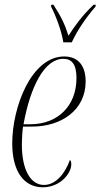

<svg xmlns="http://www.w3.org/2000/svg" viewBox="-20 -786 427 816"><path d="M249 -606H285C307 -654 342 -707 386 -758L387 -766H378C328 -719 296 -673 271 -634C256 -682 239 -717 207 -766H198L197 -758C217 -720 243 -651 249 -606ZM162 10C235 10 283 -48 283 -88C283 -100 280 -104 277 -106C257 -49 217 0 167 0C108 0 73 -68 73 -170C73 -201 76 -240 78 -248H116C242 -248 344 -319 344 -440C344 -507 312 -546 253 -546C113 -546 32 -330 32 -177C32 -54 84 10 162 10ZM110 -258H80C109 -418 169 -536 249 -536C286 -536 305 -512 305 -454C305 -334 223 -258 110 -258Z"/></svg>

Font: Noto Serif Display ExtraCondensed ExtraLight
Style: Italic
Weight: 200
Width: 2
Italic angle: -12°
Designer: Monotype Design Team
Foundry: Monotype Imaging Inc.
Version: Version 2.009